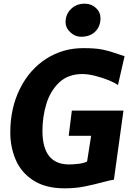

<svg xmlns="http://www.w3.org/2000/svg" viewBox="-20 -1017 737 1045"><path d="M331 8Q227 8 160 -36Q94 -79.5 65 -148.5Q36 -217.5 36 -296Q36 -429 89 -535Q141.5 -639.5 231.8 -697.2Q322 -755 432 -755Q466.5 -755 491.5 -753.2Q516.5 -751.5 539.5 -746.8Q562.5 -742 590.2 -733.5Q618 -725 658 -711L622 -554Q606.5 -566 572.5 -580Q538.5 -594 499 -604Q459.5 -614 428 -614Q351 -614 302 -568Q253.5 -521.5 232.2 -451.2Q211 -381 211 -305Q211 -122 356 -122Q379.5 -122 408.2 -125.5Q437 -129 454 -138L476 -278H354L371 -415H652L600 -39Q577.5 -36 546 -27Q490 -12 440.2 -2Q390.5 8 331 8ZM421 -817Q389 -817 363 -841Q337 -865 337 -897Q337 -939 366.5 -968Q396 -997 441 -997Q477 -997 502 -973.8Q527 -950.5 527 -918Q527 -874 498.8 -845.5Q470.5 -817 421 -817Z"/></svg>

Font: Merriweather Sans ExtraBold
Style: Italic
Weight: 800
Italic angle: -7.5°
Designer: Eben Sorkin
Foundry: Eben Sorkin
Version: Version 2.001; ttfautohint (v1.8.3)